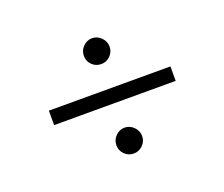

<svg xmlns="http://www.w3.org/2000/svg" viewBox="-75 -556 704 603"><g transform="rotate(-20 277.5 -254.5)"><path d="M236.8 -403.3Q236.8 -420.9 249.5 -433.8Q262.2 -446.8 279.8 -446.8Q296.9 -446.8 309.8 -433.8Q322.8 -420.9 322.8 -403.3Q322.8 -385.7 310.1 -373Q297.4 -360.4 279.8 -360.4Q261.7 -360.4 249.3 -372.8Q236.8 -385.3 236.8 -403.3ZM74.7 -231V-279.3H481V-231ZM236.8 -104.5Q236.8 -122.1 249.5 -135Q262.2 -147.9 279.8 -147.9Q296.9 -147.9 309.8 -135Q322.8 -122.1 322.8 -104.5Q322.8 -86.9 310.1 -74.2Q297.4 -61.5 279.8 -61.5Q261.7 -61.5 249.3 -74Q236.8 -86.4 236.8 -104.5Z"/></g></svg>

Font: Vazirmatn UI ExtraLight
Style: Regular
Weight: 200
Designer: Saber Rastikerdar
Foundry: Saber Rastikerdar
Version: Version 33.003